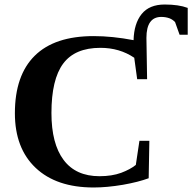

<svg xmlns="http://www.w3.org/2000/svg" viewBox="-20 -822 852 851"><path d="M776 -668 756 -724Q746 -735 731 -741Q714 -747 695 -747Q629 -747 629 -654L632 -471H588L575 -566Q510 -610 425 -610Q312 -610 260 -540Q208 -470 208 -321Q208 -185 262 -113Q316 -41 421 -41Q476 -41 517 -56Q557 -71 582 -91L598 -198H642L639 -32Q593 -15 525 -3Q454 9 395 9Q230 9 138 -78Q46 -165 46 -320Q46 -488 134 -575Q222 -662 395 -662Q478 -662 572 -644Q574 -718 608 -760Q642 -802 710 -802Q772 -802 812 -787V-668Z"/></svg>

Font: Libra Serif Modern
Style: Bold
Weight: 700
Designer: Stefan Peev, Context Ltd
Foundry: Ascender Corporation
Version: Version 1.000